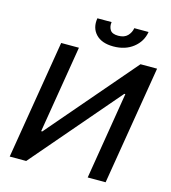

<svg xmlns="http://www.w3.org/2000/svg" viewBox="-131 -1029 1010 1135"><g transform="rotate(15 373.5 -462.0)"><path d="M154.5 -727.3 34.4 0H135.3L592.8 -533.4H599.2L511.7 0H621.4L741.5 -727.3H640L181.9 -193.2H175.1L263.2 -727.3ZM549.4 -923.7H636.7Q626.8 -863.6 578.1 -825.5Q529.5 -787.3 457 -787.3Q385.3 -787.3 349.4 -825.5Q313.6 -863.6 323.5 -923.7H410.5Q406.2 -897 418.5 -876.4Q430.8 -855.8 468.4 -855.8Q506 -855.8 525.6 -876.2Q545.1 -896.7 549.4 -923.7Z"/></g></svg>

Font: Inter UI Medium
Style: Italic
Weight: 500
Italic angle: 9.39999°
Designer: Rasmus Andersson
Foundry: rsms
Version: 3.2;8d6f07862